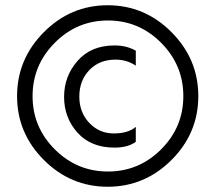

<svg xmlns="http://www.w3.org/2000/svg" viewBox="-20 -702 820 731"><path d="M188.5 -539Q104 -454 104 -336Q104 -218 188.5 -133.5Q273 -49 391 -49Q509 -49 593.5 -133.5Q678 -218 678 -336Q678 -454 593.5 -539Q509 -624 391 -624Q273 -624 188.5 -539ZM633 -579.5Q735 -477 735 -336Q735 -195 633 -93Q531 9 390 9Q249 9 147 -93Q45 -195 45 -336Q45 -477 147 -579.5Q249 -682 390 -682Q531 -682 633 -579.5ZM416 -140Q326 -140 275 -197Q224 -254 224 -333Q224 -412 275.5 -470.5Q327 -529 416 -529Q462 -529 497 -509V-452Q463 -475 420 -475Q358 -475 320 -435Q282 -395 282 -334.5Q282 -274 320 -234Q358 -194 413 -194Q468 -194 497 -219V-162Q467 -140 416 -140Z"/></svg>

Font: Hind Mysuru Light
Style: Regular
Weight: 300
Designer: Manushi Parikh, Hitesh Malaviya
Foundry: Indian Type Foundry
Version: Version 0.703;PS 1.0;hotconv 1.0.86;makeotf.lib2.5.63406